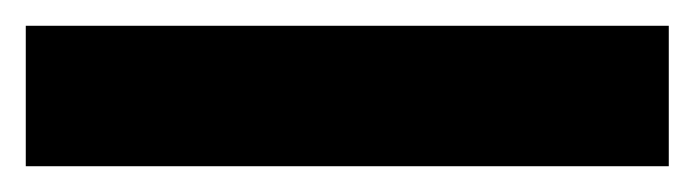

<svg xmlns="http://www.w3.org/2000/svg" viewBox="-23 -889 539 149"><path d="M496 -760V-869H-3V-760Z"/></svg>

Font: Noto Sans Georgian SemiCondensed ExtraBold
Style: Regular
Weight: 800
Width: 4
Designer: Monotype Design Team, Akaki Razmadze
Foundry: Google LLC
Version: Version 2.005